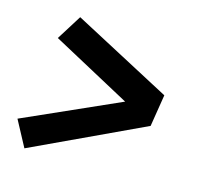

<svg xmlns="http://www.w3.org/2000/svg" viewBox="-74 -646 649 615"><g transform="rotate(15 250.0 -339.0)"><path d="M56 -113 10 -199 329 -341 68 -482 120 -565 445 -393 428 -287Z"/></g></svg>

Font: Iosevka Gothic
Style: Bold Italic
Weight: 700
Italic angle: -9°
Monospace: yes
Designer: Belleve Invis
Foundry: Belleve Invis
Version: Version 15.5.1; ttfautohint (v1.8.4)